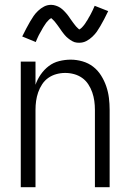

<svg xmlns="http://www.w3.org/2000/svg" viewBox="-20 -775 540 795"><path d="M66 0V-520H127V-424Q135 -447 149 -467Q163 -487 182 -501.5Q201 -516 225 -522Q249 -528 273 -528Q297 -528 321.5 -521Q346 -514 365.5 -499Q385 -484 398.5 -462.5Q412 -441 420 -417.5Q428 -394 431 -369.5Q434 -345 434 -320V0H373V-320Q373 -339 370.5 -357Q368 -375 362 -392.5Q356 -410 345.5 -426Q335 -442 320 -452.5Q305 -463 287 -468Q269 -473 250 -473Q231 -473 213 -468Q195 -463 180 -452.5Q165 -442 154.5 -426Q144 -410 138 -392.5Q132 -375 129.5 -357Q127 -339 127 -320V0ZM308 -598Q303 -598 298 -598.5Q293 -599 288.5 -600.5Q284 -602 279.5 -604.5Q275 -607 270.5 -610Q266 -613 262.5 -616Q259 -619 255 -622.5Q251 -626 248 -630Q245 -634 241.5 -638Q238 -642 235.5 -646Q233 -650 230 -654Q227 -658 224 -662.5Q221 -667 217.5 -671.5Q214 -676 211 -680Q208 -684 205 -687.5Q202 -691 197.5 -695Q193 -699 192 -700Q191 -699 187.5 -697Q184 -695 181.5 -692Q179 -689 176 -686Q173 -683 171.5 -681Q170 -679 168.5 -676.5Q167 -674 165.5 -672Q164 -670 162.5 -667.5Q161 -665 159 -662Q157 -659 155.5 -656Q154 -653 152 -649.5Q150 -646 148 -642.5Q146 -639 144 -635.5Q142 -632 140 -628Q138 -624 136 -619.5Q134 -615 132 -610.5Q130 -606 128 -601L72 -624Q81 -642 89 -657.5Q97 -673 104.5 -685.5Q112 -698 119 -708.5Q126 -719 137.5 -730Q149 -741 162.5 -748Q176 -755 192 -755Q197 -755 202 -754Q207 -753 211.5 -751.5Q216 -750 220.5 -748Q225 -746 229.5 -743Q234 -740 237.5 -737Q241 -734 245 -730Q249 -726 252 -722.5Q255 -719 258.5 -715Q262 -711 264.5 -707Q267 -703 270 -699Q273 -695 276 -690.5Q279 -686 282.5 -681.5Q286 -677 289 -673Q292 -669 295 -665.5Q298 -662 302 -658.5Q306 -655 308 -653Q309 -653 312.5 -655.5Q316 -658 318.5 -660.5Q321 -663 324 -666.5Q327 -670 328.5 -672Q330 -674 331.5 -676Q333 -678 334.5 -680.5Q336 -683 337.5 -685.5Q339 -688 341 -690.5Q343 -693 344.5 -696.5Q346 -700 348 -703Q350 -706 352 -709.5Q354 -713 356 -717Q358 -721 360 -725Q362 -729 364 -733Q366 -737 368 -742Q370 -747 372 -751L428 -729Q419 -710 411 -695Q403 -680 395.5 -667Q388 -654 381 -644Q374 -634 362.5 -623Q351 -612 337.5 -605Q324 -598 308 -598Z"/></svg>

Font: Iosevka SS18 Light
Style: Regular
Weight: 300
Monospace: yes
Designer: Belleve Invis
Foundry: Belleve Invis
Version: Version 25.1.1; ttfautohint (v1.8.4)